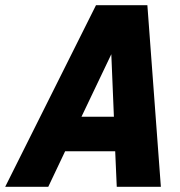

<svg xmlns="http://www.w3.org/2000/svg" viewBox="-75 -720 695 740"><path d="M-55 0 295 -700H493L545 0H375L369 -137H176L111 0ZM239 -270H364L354 -511Z"/></svg>

Font: Red Hat Mono
Style: Italic
Weight: 400
Italic angle: -12°
Monospace: yes
Designer: Pentagram, MCKL
Foundry: MCKL
Version: Version 1.030